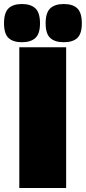

<svg xmlns="http://www.w3.org/2000/svg" viewBox="-53 -935 427 955"><path d="M43 0V-700H276V0ZM264 -725Q220 -725 197 -746Q174 -767 174 -819Q174 -872 197 -893.5Q220 -915 264 -915Q309 -915 331.5 -893.5Q354 -872 354 -819Q354 -767 331.5 -746Q309 -725 264 -725ZM56 -725Q12 -725 -10.5 -746Q-33 -767 -33 -819Q-33 -872 -10.5 -893.5Q12 -915 56 -915Q100 -915 123 -893.5Q146 -872 146 -819Q146 -767 123 -746Q100 -725 56 -725Z"/></svg>

Font: Georama Black
Style: Regular
Weight: 900
Designer: Jean-Baptiste Levee
Foundry: Production Type
Version: Version 1.001